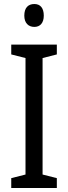

<svg xmlns="http://www.w3.org/2000/svg" viewBox="-20 -936 340 956"><path d="M151 -916C120 -916 101 -897 101 -858C101 -822 121 -802 151 -802C180 -802 198 -822 198 -858C198 -896 181 -916 151 -916ZM263 0V-49L192 -67V-647L263 -665V-714H36V-665L107 -647V-67L36 -49V0Z"/></svg>

Font: Noto Sans Condensed
Style: Regular
Weight: 400
Width: 3
Designer: Monotype Design Team
Foundry: Monotype Imaging Inc.
Version: Version 2.013